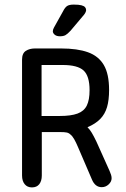

<svg xmlns="http://www.w3.org/2000/svg" viewBox="-20 -807 548 836"><path d="M162 -232H241Q261 -232 270.5 -230Q280 -228 287 -221Q295 -215 303 -201Q311 -187 319 -168L380 -26Q394 8 423 8Q440 8 453 -4Q466 -16 466 -31Q466 -38 463.5 -46Q461 -54 457 -63L400 -190Q388 -215 379.5 -229Q371 -243 361 -253Q396 -268 416.5 -289Q437 -310 446 -340.5Q455 -371 455 -415Q455 -485 432 -524Q409 -563 363 -579.5Q317 -596 246 -596H132Q109 -596 92.5 -585.5Q76 -575 76 -547V-43Q76 -19 87.5 -5Q99 9 119 9Q140 9 151 -5Q162 -19 162 -43ZM161 -302V-524H253Q318 -524 344 -500Q370 -476 370 -414Q370 -372 358 -347.5Q346 -323 317.5 -312.5Q289 -302 240 -302ZM355 -763Q355 -770 350.5 -775.5Q346 -781 334.5 -784Q323 -787 301 -787Q282 -787 272.5 -781Q263 -775 254 -757L215 -687Q210 -678 210 -671Q210 -663 218 -656Q226 -649 241 -649Q256 -649 265 -654Q274 -659 287 -673L346 -743Q350 -748 352.5 -753.5Q355 -759 355 -763Z"/></svg>

Font: Beiruti Medium
Style: Regular
Weight: 500
Designer: Arlette Boutros
Foundry: Boutros
Version: Version 1.41